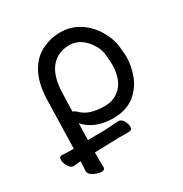

<svg xmlns="http://www.w3.org/2000/svg" viewBox="-172 -613 915 960"><g transform="rotate(-30 285.5 -133.0)"><path d="M405 -368Q366 -409 316 -409Q250 -409 210 -362.5Q170 -316 167 -218L164 -113Q176 -110 193 -93Q234 -56 319 -56Q363 -56 395.5 -79.5Q428 -103 441 -140Q454 -177 454 -217Q454 -237 449 -283Q443 -326 405 -368ZM417 -456Q464 -426 495 -375Q525 -324 530 -278.5Q535 -233 535 -215Q535 -166 515.5 -112Q496 -58 448 -19Q399 18 327 18Q219 18 162 -47L160 49L256 48L339 43Q355 43 366 61Q377 79 377 97Q377 115 359 116H298Q271 116 257 117Q257 117 159 120V170Q159 191 160 204Q160 221 140 221Q126 221 99 210Q75 198 72 181V178V177Q74 164 75 122Q52 124 34 126H33Q17 126 5 105.5Q-7 85 -7 69Q-7 49 9 49H11H12Q34 51 65 51H77L84 -229Q87 -321 118.5 -378.5Q150 -436 200 -461Q251 -487 309 -487Q367 -487 417 -456Z"/></g></svg>

Font: Moon Stars Kai
Style: Bold
Weight: 700
Designer: GuiWonder
Version: Version 1.101